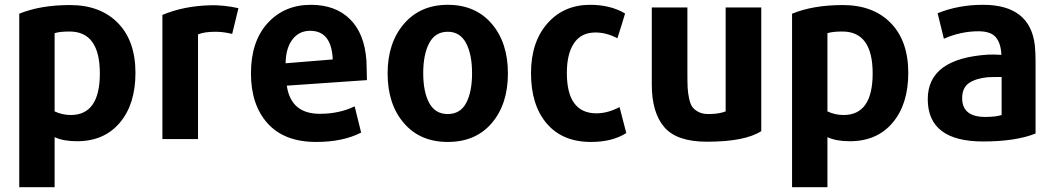

<svg xmlns="http://www.w3.org/2000/svg" viewBox="-20 -570 4381 798"><path d="M543 -267Q543 -137 478 -60Q413 17 300 17Q243 17 207 0V208H60V-513Q148 -549 271 -549Q397 -549 470 -474.5Q543 -400 543 -267ZM395 -265Q395 -439 269 -439Q227 -439 207 -432V-107Q239 -92 274 -92Q395 -92 395 -265Z M971 -536Q963 -501 945 -429Q909 -438 875 -438Q829 -438 803 -427V8H655V-508Q743 -545 852 -548Q908 -550 971 -536Z M1505 -237 1172 -214Q1189 -97 1309 -97Q1390 -97 1454 -128L1481 -19Q1405 20 1294 20Q1162 20 1092.5 -57Q1023 -134 1023 -265Q1023 -398 1092.5 -474Q1162 -550 1272 -550Q1374 -550 1434.5 -490.5Q1495 -431 1503 -318Q1503 -309 1504 -283Q1505 -257 1505 -237ZM1363 -323Q1358 -442 1269 -442Q1223 -442 1195.5 -406Q1168 -370 1167 -307Z M1841 20Q1726 20 1658.5 -58.5Q1591 -137 1591 -265Q1591 -392 1659 -471Q1727 -550 1841 -550Q1956 -550 2023.5 -471.5Q2091 -393 2091 -265Q2091 -137 2024 -58.5Q1957 20 1841 20ZM1841 -438Q1789 -438 1764 -391Q1739 -344 1739 -266Q1739 -188 1764 -142Q1789 -96 1841 -96Q1893 -96 1917.5 -142Q1942 -188 1942 -266Q1942 -344 1917 -391Q1892 -438 1841 -438Z M2583 -17Q2525 20 2436 20Q2318 20 2252.5 -56.5Q2187 -133 2187 -266Q2187 -395 2255 -472.5Q2323 -550 2433 -550Q2517 -550 2578 -514Q2565 -469 2546 -411Q2500 -435 2455 -435Q2396 -435 2366 -391Q2336 -347 2336 -267Q2336 -99 2459 -99Q2506 -99 2555 -125Z M3144 -25Q3076 19 2918 19Q2793 19 2741 -41.5Q2689 -102 2689 -219V-539H2837V-262Q2837 -226 2838 -205.5Q2839 -185 2844 -161Q2849 -137 2858 -125Q2867 -113 2883.5 -104.5Q2900 -96 2925 -96Q2968 -96 2996 -107V-539H3144Z M3755 -267Q3755 -137 3690 -60Q3625 17 3512 17Q3455 17 3419 0V208H3272V-513Q3360 -549 3483 -549Q3609 -549 3682 -474.5Q3755 -400 3755 -267ZM3607 -265Q3607 -439 3481 -439Q3439 -439 3419 -432V-107Q3451 -92 3486 -92Q3607 -92 3607 -265Z M4284 -15Q4201 18 4066 18Q3836 18 3836 -158Q3836 -327 4087 -343Q4112 -344 4142 -342Q4140 -390 4119 -415Q4098 -440 4047 -440Q3973 -440 3903 -409L3877 -515Q3963 -550 4066 -550Q4261 -550 4281 -382Q4284 -350 4284 -317ZM4143 -92V-250Q4097 -250 4085 -249Q4035 -244 4007 -224.5Q3979 -205 3979 -162Q3979 -84 4075 -84Q4119 -84 4143 -92Z"/></svg>

Font: Repo
Style: Bold
Weight: 700
Designer: Stefan Peev
Foundry: Context Ltd
Version: Version 001.000